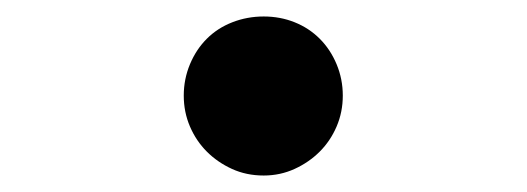

<svg xmlns="http://www.w3.org/2000/svg" viewBox="-20 -478 640 233"><path d="M203 -362Q203 -382 210.5 -400Q218 -418 231 -431Q244 -444 262 -451Q280 -458 300 -458Q320 -458 337.5 -451Q355 -444 368 -431Q381 -418 388.5 -400Q396 -382 396 -362Q396 -342 388.5 -324.5Q381 -307 368 -294Q355 -281 337.5 -273Q320 -265 300 -265Q279 -265 261.5 -273Q244 -281 231 -294Q218 -307 210.5 -324.5Q203 -342 203 -362Z"/></svg>

Font: Maple Mono NL SemiBold
Style: Regular
Weight: 600
Monospace: yes
Designer: subframe7536
Version: Version 7.000